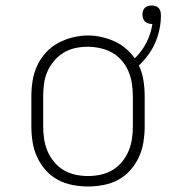

<svg xmlns="http://www.w3.org/2000/svg" viewBox="-20 -670 640 698"><path d="M300 8Q272 8 243.5 2.5Q215 -3 190 -16.5Q165 -30 146 -51.5Q127 -73 115 -99Q103 -125 98.5 -153.5Q94 -182 94 -210V-320Q94 -348 98.5 -376.5Q103 -405 115 -431Q127 -457 146.5 -478.5Q166 -500 191 -513.5Q216 -527 244 -534Q272 -541 300 -541Q325 -541 349 -535.5Q373 -530 395.5 -520Q418 -510 437 -494Q456 -478 470 -458Q496 -483 512.5 -515.5Q529 -548 534 -583Q533 -583 532 -583Q531 -583 530 -583Q524 -583 517.5 -585.5Q511 -588 506.5 -592.5Q502 -597 500 -603.5Q498 -610 498 -617Q498 -624 500 -630.5Q502 -637 506.5 -641.5Q511 -646 518 -648Q525 -650 531 -650Q538 -650 545 -648Q552 -646 557 -640.5Q562 -635 563.5 -628Q565 -621 565 -613Q565 -588 559.5 -562.5Q554 -537 544 -514Q534 -491 518.5 -470Q503 -449 485 -432Q497 -406 501.5 -377.5Q506 -349 506 -320V-210Q506 -182 501.5 -153.5Q497 -125 485 -99Q473 -73 454 -51.5Q435 -30 410 -16.5Q385 -3 356.5 2.5Q328 8 300 8ZM300 -30Q323 -30 346 -35Q369 -40 388.5 -51.5Q408 -63 423 -81Q438 -99 447 -120Q456 -141 459.5 -164Q463 -187 463 -210V-320Q463 -343 459.5 -366Q456 -389 447 -410.5Q438 -432 422.5 -450Q407 -468 387 -479Q367 -490 344 -495Q321 -500 298 -500Q275 -500 252.5 -495Q230 -490 210.5 -478Q191 -466 176 -448Q161 -430 152 -409Q143 -388 140 -365.5Q137 -343 137 -320V-210Q137 -187 140.5 -164Q144 -141 153 -120Q162 -99 177 -81Q192 -63 211.5 -51.5Q231 -40 254 -35Q277 -30 300 -30Z"/></svg>

Font: Iosevka Slab XLtEx
Style: Regular
Weight: 200
Width: 7
Monospace: yes
Designer: Belleve Invis
Foundry: Belleve Invis
Version: Version 11.1.0; ttfautohint (v1.8.3)